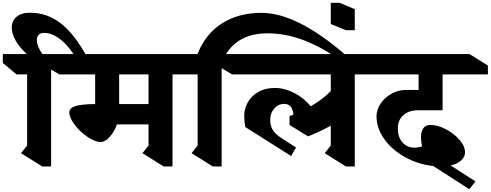

<svg xmlns="http://www.w3.org/2000/svg" viewBox="-79 -1169 3476 1360"><path d="M532 -776 477 -727Q421 -830 357.5 -883Q294 -936 234 -936Q208 -936 195 -922.5Q182 -909 182 -886Q182 -842 221 -786H283V-719L286 -716H283V10H220L70 -84L113 -138V-642H38L-59 -723V-786H111Q57 -835 30.5 -884Q4 -933 4 -974Q4 -1021 38 -1050Q72 -1079 132 -1079Q251 -1079 346.5 -1007.5Q442 -936 532 -776Z M1143 -642V10H1080L930 -84L973 -138V-288H749Q733 -239 699.5 -201Q666 -163 635 -163Q595 -163 541.5 -199Q488 -235 450 -285Q412 -335 412 -372Q412 -403 453.5 -417Q495 -431 595 -432V-642H341L203 -723V-786H1184L1319 -705V-642ZM973 -642H765V-432H973Z M2373 -776 2353 -727Q2206 -833 2075.5 -883Q1945 -933 1816 -933Q1574 -933 1491 -723V10H1428L1278 -84L1321 -138V-642H1246L1149 -723V-786H1320Q1376 -929 1493.5 -1003.5Q1611 -1078 1772 -1078Q1898 -1078 2046.5 -1004Q2195 -930 2373 -776Z M2434 -642V10H2371L2221 -84L2264 -138V-279Q2193 -239 2103 -203L1972 -284V-347L2000 -357Q1994 -398 1978.5 -415.5Q1963 -433 1934 -433Q1891 -433 1863 -400Q1835 -367 1835 -320Q1835 -277 1854.5 -246.5Q1874 -216 1922 -186L2018 -124L1983 -64L1659 -269Q1651 -306 1651 -348Q1651 -398 1676 -443.5Q1701 -489 1750 -517.5Q1799 -546 1868 -546Q1937 -546 2005.5 -510.5Q2074 -475 2122 -416Q2210 -467 2264 -524V-642H1565L1429 -723V-786H2475L2610 -705V-642Z M2434 -955H2371L2264 -999V-1149H2327L2434 -1104Z M2739 -259Q2739 -198 2771.5 -160.5Q2804 -123 2858 -123Q2882 -123 2911 -132Q2903 -167 2903 -196Q2903 -236 2919 -260Q2935 -284 2971 -284Q3020 -284 3077.5 -254.5Q3135 -225 3175 -179.5Q3215 -134 3215 -89Q3215 -58 3188 -33Q3161 -8 3113 3L3289 116L3245 171L2990 7Q2881 -5 2789 -56.5Q2697 -108 2642.5 -184.5Q2588 -261 2588 -345Q2588 -393 2617.5 -436Q2647 -479 2695 -505.5Q2743 -532 2796 -532H2886V-642H2503L2372 -723V-786H3247L3377 -705V-642H3056V-388H2886Q2816 -388 2777.5 -353Q2739 -318 2739 -259Z"/></svg>

Font: InknutAntiqua
Style: Bold
Weight: 700
Designer: Claus Eggers Srensen
Foundry: Claus Eggers Srensen
Version: Version 1.000; ttfautohint (v1.2) -l 7 -r 28 -G 50 -x 13 -D 